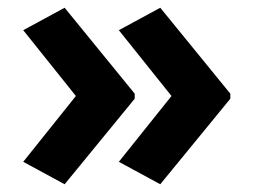

<svg xmlns="http://www.w3.org/2000/svg" viewBox="-20 -522 655 496"><path d="M575 -267 394 -46 287 -104 423 -274 287 -444 394 -502 575 -280ZM328 -267 147 -46 40 -104 176 -274 40 -444 147 -502 328 -280Z"/></svg>

Font: Noto Sans New Tai Lue
Style: Bold
Weight: 700
Version: Version 2.003